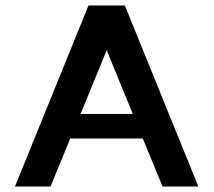

<svg xmlns="http://www.w3.org/2000/svg" viewBox="-20 -680 782 700"><path d="M34.6 0 302.6 -660H435.2L703.2 0H572.6L484.3 -214.7L540 -175H197.8L252.4 -214.7L164.2 0ZM257 -224 234.1 -264.6H503.6L480.8 -224L353.7 -534.3H384.3Z"/></svg>

Font: Panamera Thin
Style: Regular
Weight: 100
Designer: Bastien Sozeau
Foundry: NBR — Bastien Sozeau
Version: Version 3.003;gftools[0.9.33]